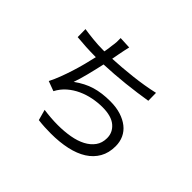

<svg xmlns="http://www.w3.org/2000/svg" viewBox="-165 -1002 1286 1286"><g transform="rotate(45 478.0 -358.5)"><path d="M748 -584Q706 -577 658 -570.5Q610 -564 560 -558.5Q510 -553 460 -549.5Q410 -546 364 -544Q351 -484 335.5 -423Q320 -362 305 -320Q367 -365 429 -383.5Q491 -402 570 -402Q627 -402 671 -388Q715 -374 746 -349.5Q777 -325 793 -290.5Q809 -256 809 -214Q809 -151 782.5 -104.5Q756 -58 708 -27.5Q660 3 592 18Q524 33 441 33Q412 33 382.5 31.5Q353 30 321 26L300 -50Q335 -45 368.5 -42.5Q402 -40 434 -40Q495 -40 549 -49.5Q603 -59 643 -80Q683 -101 706.5 -133.5Q730 -166 730 -212Q730 -266 688 -301.5Q646 -337 562 -337Q517 -337 471.5 -328Q426 -319 384.5 -300Q343 -281 309 -251.5Q275 -222 253 -180L183 -206Q201 -241 217 -283Q233 -325 247 -369Q261 -413 272.5 -457.5Q284 -502 293 -542H292Q244 -542 198.5 -544.5Q153 -547 112 -551L111 -626Q149 -620 198 -615Q247 -610 291 -610H306Q313 -647 315 -672Q319 -695 320 -713Q321 -731 320 -750L405 -746Q400 -727 396 -706Q392 -685 388 -666Q386 -655 383.5 -641.5Q381 -628 378 -612Q463 -616 561 -627Q659 -638 747 -658Z"/></g></svg>

Font: Kinto Sans
Style: Regular
Weight: 400
Designer: Authors: Ryoko NISHIZUKA  (kana & ideographs); Paul D. Hunt (Latin, Greek & Cyrillic); Wenlong ZHANG  (bopomofo); Sandol
Foundry: Adobe Systems Incorporated, ookami Inc.
Version: Version 0.001